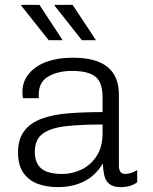

<svg xmlns="http://www.w3.org/2000/svg" viewBox="-20 -758 629 788"><path d="M216 10Q175 10 138 -2.5Q101 -15 77.5 -46.5Q54 -78 54 -132Q54 -187 79.5 -220.5Q105 -254 151.5 -271Q198 -288 261.5 -293Q325 -298 401 -298V-358Q401 -420 371.5 -443.5Q342 -467 275 -467Q219 -467 179 -444.5Q139 -422 139 -370V-355H74Q73 -361 72.5 -367Q72 -373 72 -380Q72 -424 99 -456Q126 -488 171.5 -504.5Q217 -521 274 -521H281Q375 -521 421.5 -483Q468 -445 468 -369V-78Q468 -60 475 -52Q482 -44 493 -44Q504 -44 518.5 -48.5Q533 -53 543 -60V-10Q530 0 513 5Q496 10 475 10Q445 10 429 -3Q413 -16 408 -38Q403 -60 402 -87Q372 -37 325 -13.5Q278 10 216 10ZM236 -44Q276 -44 314 -62Q352 -80 376.5 -117.5Q401 -155 401 -212V-247Q316 -247 253.5 -240.5Q191 -234 157 -210.5Q123 -187 123 -135Q123 -88 150 -66Q177 -44 236 -44ZM316 -593 204 -735 205 -738H278L374 -593ZM180 -593 67 -735 68 -738H142L237 -593Z"/></svg>

Font: Chivo ExtraLight
Style: Regular
Weight: 250
Designer: Hector Gatti
Foundry: Omnibus-Type
Version: Version 2.002